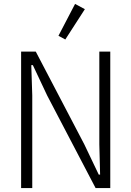

<svg xmlns="http://www.w3.org/2000/svg" viewBox="-20 -962 672 982"><path d="M469 0 221 -474 148 -629H140L145 -474V0H88V-698H163L411 -224L485 -69H492L488 -224V-698H544V0ZM414 -915 314 -760 279 -779 364 -942Z"/></svg>

Font: IBM Plex Sans Condensed Light
Style: Regular
Weight: 300
Width: 3
Designer: Mike Abbink, Paul van der Laan, Pieter van Rosmalen
Foundry: Bold Monday
Version: Version 3.201